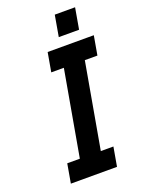

<svg xmlns="http://www.w3.org/2000/svg" viewBox="-169 -997 803 1075"><g transform="rotate(-20 232.5 -460.0)"><path d="M277 -794 299 -920H420L398 -794ZM60 0 80 -114H155L245 -623H170L190 -737H465L445 -623H370L280 -114H355L335 0Z"/></g></svg>

Font: Tomorrow Medium
Style: Italic
Weight: 500
Italic angle: -10°
Designer: Tony de Marco, Monica Rizzolli
Foundry: Just in Type
Version: Version 2.002